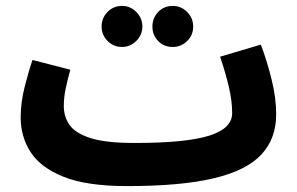

<svg xmlns="http://www.w3.org/2000/svg" viewBox="-20 -609 1006 650"><path d="M410 21Q275 21 196.5 -10Q118 -41 84 -93.5Q50 -146 50 -211Q50 -262 63.5 -315Q77 -368 90 -406L218 -373Q210 -344 203 -312Q196 -280 196 -250Q196 -214 215.5 -186Q235 -158 286.5 -141.5Q338 -125 436 -125Q609 -125 687.5 -149.5Q766 -174 766 -226Q766 -267 754.5 -316Q743 -365 725 -417L863 -458Q883 -406 899 -342Q915 -278 915 -222Q915 -140 865 -86Q815 -32 704 -5.5Q593 21 410 21ZM393 -450Q364 -450 344 -470.5Q324 -491 324 -519Q324 -548 344 -568.5Q364 -589 393 -589Q421 -589 441.5 -568.5Q462 -548 462 -519Q462 -491 441.5 -470.5Q421 -450 393 -450ZM565 -450Q535 -450 515.5 -470Q496 -490 496 -519Q496 -548 515.5 -568.5Q535 -589 565 -589Q593 -589 613.5 -568.5Q634 -548 634 -519Q634 -490 613.5 -470Q593 -450 565 -450Z"/></svg>

Font: Noto Sans Arabic Cond ExtBd
Style: Regular
Weight: 800
Width: 3
Designer: Monotype Design Team, Nadine Chahine, Nizar Qandah and Khaled Hosny
Foundry: Monotype Imaging Inc.
Version: Version 2.012; ttfautohint (v1.8.4.7-5d5b)